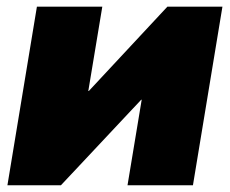

<svg xmlns="http://www.w3.org/2000/svg" viewBox="-20 -549 681 569"><path d="M551.8 0H357.9L399.9 -253.4H398.4L160.6 0H2L89.4 -529.3H283.2L241.7 -279.3H243.2L476.1 -529.3H639.2Z"/></svg>

Font: Inter 24pt Black
Style: Italic
Weight: 900
Italic angle: -9.3988°
Designer: Rasmus Andersson
Foundry: rsms
Version: Version 4.001;git-66647c0bb